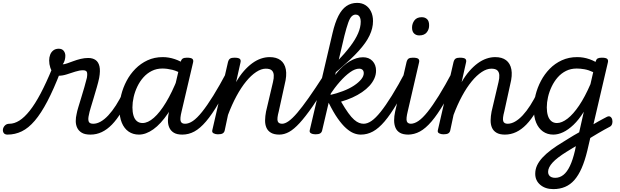

<svg xmlns="http://www.w3.org/2000/svg" viewBox="-201 -914 4290 1328"><path d="M-149 17Q-168 17 -175.5 5.5Q-183 -6 -180.5 -20.5Q-178 -35 -166.5 -46.5Q-155 -58 -136 -58Q-102 -58 -67 -80Q-32 -102 4.5 -148Q41 -194 79.5 -266.5Q118 -339 160 -441L217 -417Q170 -296 126.5 -213Q83 -130 39.5 -79Q-4 -28 -50.5 -5.5Q-97 17 -149 17ZM424 17Q386 17 364.5 4Q343 -9 333 -30Q323 -51 323 -76.5Q323 -102 329 -126Q332 -144 341 -173.5Q350 -203 361 -239Q372 -275 382.5 -311Q393 -347 400 -376Q405 -407 399 -417.5Q393 -428 373 -428Q349 -428 319.5 -418.5Q290 -409 260.5 -399.5Q231 -390 203 -390Q184 -390 169.5 -406Q155 -422 147 -446Q139 -470 139 -496Q139 -517 146 -535.5Q153 -554 168 -565.5Q183 -577 205 -577Q228 -577 239.5 -562.5Q251 -548 251 -528Q251 -514 247 -498.5Q243 -483 233 -469Q244 -469 263 -475.5Q282 -482 306 -491Q330 -500 356.5 -506.5Q383 -513 409 -513Q440 -513 460 -499Q480 -485 487 -455Q494 -425 485 -375Q479 -346 468.5 -310Q458 -274 447 -237Q436 -200 426.5 -169Q417 -138 414 -120Q407 -92 412 -75Q417 -58 444 -58Q458 -58 464.5 -46.5Q471 -35 469 -20.5Q467 -6 456 5.5Q445 17 424 17Z M425 17Q411 17 404.5 5.5Q398 -6 399.5 -20.5Q401 -35 412 -46.5Q423 -58 444 -58Q469 -58 495.5 -73Q522 -88 548.5 -116.5Q575 -145 601 -185.5Q627 -226 652 -278Q659 -292 672 -291.5Q685 -291 695 -282Q705 -273 699 -259Q670 -191 638.5 -139Q607 -87 573.5 -52.5Q540 -18 503 -0.5Q466 17 425 17Z M760 17Q719 17 688.5 -4Q658 -25 641.5 -65Q625 -105 625 -160Q625 -208 637.5 -258Q650 -308 674.5 -354.5Q699 -401 735.5 -438Q772 -475 819.5 -497Q867 -519 925 -519Q966 -519 1008 -505Q1050 -491 1085 -465L1073 -394Q1028 -422 991.5 -431Q955 -440 922 -440Q882 -440 849 -423.5Q816 -407 791 -379Q766 -351 749 -315.5Q732 -280 723.5 -243Q715 -206 715 -171Q715 -139 722.5 -114Q730 -89 746 -76Q762 -63 785 -63Q822 -63 863.5 -99.5Q905 -136 947 -205.5Q989 -275 1028 -373L1057 -325Q1013 -207 962 -131.5Q911 -56 859.5 -19.5Q808 17 760 17ZM1060 17Q1023 17 1001.5 4Q980 -9 970 -31.5Q960 -54 960.5 -82.5Q961 -111 968 -142L1048 -484Q1053 -503 1063 -509Q1073 -515 1092 -515Q1121 -515 1130 -506.5Q1139 -498 1134 -480L1055 -143Q1043 -95 1048.5 -76.5Q1054 -58 1079 -58Q1093 -58 1099.5 -46.5Q1106 -35 1104 -20.5Q1102 -6 1091.5 5.5Q1081 17 1060 17Z M1060 17Q1046 17 1039.5 5.5Q1033 -6 1034.5 -20.5Q1036 -35 1047 -46.5Q1058 -58 1079 -58Q1105 -58 1133.5 -77.5Q1162 -97 1196.5 -140Q1231 -183 1274 -252Q1317 -321 1370 -421Q1378 -435 1391.5 -434Q1405 -433 1414 -423.5Q1423 -414 1417 -401Q1359 -282 1312 -202Q1265 -122 1224 -74Q1183 -26 1143.5 -4.5Q1104 17 1060 17Z M1731 17Q1695 17 1673 4Q1651 -9 1641.5 -31.5Q1632 -54 1632.5 -82.5Q1633 -111 1639 -142L1687 -346Q1694 -374 1692.5 -395Q1691 -416 1678.5 -427.5Q1666 -439 1637 -439Q1606 -439 1571 -416Q1536 -393 1501.5 -351Q1467 -309 1435 -250Q1403 -191 1376 -119L1353 -11Q1350 2 1339.5 8.5Q1329 15 1306 15Q1289 15 1276 8Q1263 1 1268 -16L1376 -485Q1381 -503 1391 -509Q1401 -515 1420 -515Q1449 -515 1458 -506.5Q1467 -498 1462 -480L1432 -346Q1457 -390 1485.5 -422.5Q1514 -455 1543.5 -476.5Q1573 -498 1603.5 -508.5Q1634 -519 1664 -519Q1711 -519 1739.5 -497.5Q1768 -476 1776 -434Q1784 -392 1768 -330L1727 -143Q1714 -95 1719.5 -76.5Q1725 -58 1751 -58Q1765 -58 1771.5 -46.5Q1778 -35 1776.5 -20.5Q1775 -6 1763.5 5.5Q1752 17 1731 17Z M1731 17Q1712 17 1705.5 5.5Q1699 -6 1703 -20.5Q1707 -35 1719 -46.5Q1731 -58 1750 -58Q1770 -58 1795.5 -76Q1821 -94 1854.5 -133Q1888 -172 1933.5 -236.5Q1979 -301 2039 -394Q2050 -409 2062.5 -406Q2075 -403 2081.5 -389.5Q2088 -376 2077 -360Q2012 -251 1961.5 -178.5Q1911 -106 1871.5 -63Q1832 -20 1798.5 -1.5Q1765 17 1731 17Z M1981 15Q1963 15 1950 8Q1937 1 1942 -16L2099 -685Q2116 -758 2139.5 -804Q2163 -850 2195 -872Q2227 -894 2269 -894Q2302 -894 2326.5 -878.5Q2351 -863 2365 -834.5Q2379 -806 2379 -768Q2379 -743 2373 -718.5Q2367 -694 2355 -668.5Q2343 -643 2324.5 -617Q2306 -591 2280.5 -562.5Q2255 -534 2222.5 -503.5Q2190 -473 2150 -438.5Q2110 -404 2061 -365L2069 -428Q2102 -459 2129.5 -487.5Q2157 -516 2180 -542.5Q2203 -569 2221.5 -593.5Q2240 -618 2253.5 -640.5Q2267 -663 2276 -684Q2285 -705 2289.5 -725Q2294 -745 2294 -764Q2294 -779 2290 -790Q2286 -801 2278.5 -807Q2271 -813 2259 -813Q2244 -813 2231.5 -801Q2219 -789 2207.5 -757Q2196 -725 2181 -666L2027 -11Q2024 2 2013.5 8.5Q2003 15 1981 15ZM2294 17Q2270 17 2245 7Q2220 -3 2192.5 -27.5Q2165 -52 2135 -94.5Q2105 -137 2072 -204H2062L2075 -255Q2127 -267 2171.5 -284Q2216 -301 2247.5 -322Q2279 -343 2297 -365Q2315 -387 2315 -408Q2315 -423 2306.5 -431Q2298 -439 2283 -439Q2255 -439 2220.5 -414.5Q2186 -390 2149.5 -348.5Q2113 -307 2077 -253L2056 -292Q2087 -359 2128.5 -410Q2170 -461 2217 -489.5Q2264 -518 2310 -518Q2351 -518 2375.5 -492Q2400 -466 2400 -425Q2400 -397 2388 -370.5Q2376 -344 2354.5 -320.5Q2333 -297 2303 -276.5Q2273 -256 2236.5 -239.5Q2200 -223 2158 -211Q2186 -163 2208 -132.5Q2230 -102 2248.5 -86Q2267 -70 2283 -64Q2299 -58 2314 -58Q2330 -58 2336 -46.5Q2342 -35 2338.5 -20.5Q2335 -6 2324 5.5Q2313 17 2294 17Z M2295 17Q2281 17 2274.5 5.5Q2268 -6 2269.5 -20.5Q2271 -35 2282 -46.5Q2293 -58 2314 -58Q2340 -58 2368.5 -77.5Q2397 -97 2431.5 -140Q2466 -183 2509 -252Q2552 -321 2605 -421Q2613 -435 2626.5 -434Q2640 -433 2649 -423.5Q2658 -414 2652 -401Q2594 -282 2547 -202Q2500 -122 2459 -74Q2418 -26 2378.5 -4.5Q2339 17 2295 17Z M2624 17Q2587 17 2565.5 4.5Q2544 -8 2534.5 -30.5Q2525 -53 2525 -81.5Q2525 -110 2532 -142L2611 -485Q2616 -503 2625.5 -509Q2635 -515 2655 -515Q2684 -515 2693 -506.5Q2702 -498 2697 -480L2619 -143Q2607 -94 2612.5 -76Q2618 -58 2643 -58Q2657 -58 2664 -46.5Q2671 -35 2669 -20.5Q2667 -6 2656 5.5Q2645 17 2624 17ZM2699 -669Q2677 -669 2663 -682.5Q2649 -696 2649 -723Q2649 -751 2665.5 -773Q2682 -795 2716 -795Q2739 -795 2753 -781.5Q2767 -768 2767 -740Q2768 -712 2751 -690.5Q2734 -669 2699 -669Z M2620 17Q2606 17 2599.5 5.5Q2593 -6 2594.5 -20.5Q2596 -35 2607 -46.5Q2618 -58 2639 -58Q2665 -58 2693.5 -77.5Q2722 -97 2756.5 -140Q2791 -183 2834 -252Q2877 -321 2930 -421Q2938 -435 2951.5 -434Q2965 -433 2974 -423.5Q2983 -414 2977 -401Q2919 -282 2872 -202Q2825 -122 2784 -74Q2743 -26 2703.5 -4.5Q2664 17 2620 17Z M3291 17Q3255 17 3233 4Q3211 -9 3201.5 -31.5Q3192 -54 3192.5 -82.5Q3193 -111 3199 -142L3247 -346Q3254 -374 3252.5 -395Q3251 -416 3238.5 -427.5Q3226 -439 3197 -439Q3166 -439 3131 -416Q3096 -393 3061.5 -351Q3027 -309 2995 -250Q2963 -191 2936 -119L2913 -11Q2910 2 2899.5 8.5Q2889 15 2866 15Q2849 15 2836 8Q2823 1 2828 -16L2936 -485Q2941 -503 2951 -509Q2961 -515 2980 -515Q3009 -515 3018 -506.5Q3027 -498 3022 -480L2992 -346Q3017 -390 3045.5 -422.5Q3074 -455 3103.5 -476.5Q3133 -498 3163.5 -508.5Q3194 -519 3224 -519Q3271 -519 3299.5 -497.5Q3328 -476 3336 -434Q3344 -392 3328 -330L3287 -143Q3274 -95 3279.5 -76.5Q3285 -58 3311 -58Q3325 -58 3331.5 -46.5Q3338 -35 3336.5 -20.5Q3335 -6 3323.5 5.5Q3312 17 3291 17Z M3291 17Q3277 17 3270.5 5.5Q3264 -6 3265.5 -20.5Q3267 -35 3278 -46.5Q3289 -58 3310 -58Q3335 -58 3361.5 -73Q3388 -88 3414.5 -116.5Q3441 -145 3467 -185.5Q3493 -226 3518 -278Q3525 -292 3538 -291.5Q3551 -291 3561 -282Q3571 -273 3565 -259Q3536 -191 3504.5 -139Q3473 -87 3439.5 -52.5Q3406 -18 3369 -0.5Q3332 17 3291 17Z M3861 -29Q3881 -41 3899.5 -52Q3918 -63 3935.5 -73Q3953 -83 3968.5 -91Q3984 -99 3997 -106Q4012 -113 4021.5 -106Q4031 -99 4034 -85Q4037 -71 4033 -57.5Q4029 -44 4018 -38Q3999 -28 3979 -17Q3959 -6 3938 6.5Q3917 19 3895.5 32Q3874 45 3852 59ZM3626 394Q3571 394 3536 364.5Q3501 335 3501 288Q3501 257 3514 229.5Q3527 202 3551.5 175.5Q3576 149 3612 122Q3648 95 3695 67Q3714 55 3732 44Q3750 33 3768 22Q3786 11 3805 1L3837 -141Q3802 -85 3765.5 -50.5Q3729 -16 3694 0.5Q3659 17 3626 17Q3585 17 3554.5 -4.5Q3524 -26 3507.5 -65.5Q3491 -105 3491 -161Q3491 -208 3503.5 -258Q3516 -308 3540.5 -354.5Q3565 -401 3601 -438Q3637 -475 3685 -497Q3733 -519 3791 -519Q3813 -519 3834 -515.5Q3855 -512 3876.5 -504.5Q3898 -497 3918 -486L3920 -491Q3924 -505 3933.5 -510Q3943 -515 3962 -515Q3990 -515 3999 -506.5Q4008 -498 4003 -480L3861 129Q3844 199 3822 249Q3800 299 3772 331Q3744 363 3707.5 378.5Q3671 394 3626 394ZM3639 316Q3670 316 3695.5 296Q3721 276 3741 234Q3761 192 3776 127L3782 97Q3771 103 3760 110Q3749 117 3738 123.5Q3727 130 3716 137Q3684 157 3660 175.5Q3636 194 3621 210.5Q3606 227 3598 243Q3590 259 3590 275Q3590 287 3595.5 296.5Q3601 306 3612.5 311Q3624 316 3639 316ZM3651 -63Q3685 -63 3724.5 -93.5Q3764 -124 3804.5 -184Q3845 -244 3883 -332L3902 -415Q3870 -430 3841.5 -435Q3813 -440 3788 -440Q3747 -440 3714 -423.5Q3681 -407 3656.5 -379Q3632 -351 3615 -315.5Q3598 -280 3589.5 -243Q3581 -206 3581 -171Q3581 -139 3588.5 -114.5Q3596 -90 3612 -76.5Q3628 -63 3651 -63Z"/></svg>

Font: Playwrite AT
Style: Italic
Weight: 400
Italic angle: -13.0072°
Designer: Veronika Burian, José Scaglione
Foundry: TypeTogether
Version: Version 1.002